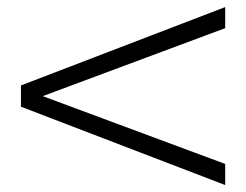

<svg xmlns="http://www.w3.org/2000/svg" viewBox="-20 -560 695 542"><path d="M615.7 -37.6 39.1 -258.8V-318.8L615.7 -540V-480.5L100.6 -288.6L615.7 -97.2Z"/></svg>

Font: BabelStone Englisc
Style: Regular
Weight: 400
Designer: Andrew West
Foundry: BabelStone
Version: Version 1.000 June 24, 2023